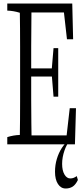

<svg xmlns="http://www.w3.org/2000/svg" viewBox="-20 -823 469 1082"><path d="M387.2 -803.2Q389.6 -707.5 392.1 -601.6Q392.1 -601.6 357.4 -601.6Q349.1 -682.1 340.3 -752.9Q340.3 -752.9 157.2 -752.9Q155.8 -629.4 155.8 -561.5Q155.8 -504.4 155.8 -437.5Q155.8 -437.5 272 -437.5Q276.9 -499.5 281.7 -551.8Q281.7 -551.8 308.1 -551.8Q308.1 -419.9 308.1 -278.3Q308.1 -278.3 281.7 -278.3Q276.9 -339.8 272.5 -391.6Q272.5 -391.6 155.8 -391.6Q155.8 -329.1 155.8 -256.8Q155.8 -191.4 156.7 -128.9Q157.2 -99.6 157.7 -60.1Q157.7 -60.1 355.5 -60.1Q364.3 -141.6 373 -213.4Q373 -213.4 408.2 -213.4Q405.3 -116.7 402.3 -9.8Q402.3 -9.8 21 -9.8Q21 -34.7 21 -50.3Q56.6 -61.5 91.8 -62.5Q93.3 -142.6 93.3 -251Q93.3 -411.1 93.3 -560.5Q93.3 -670.4 91.8 -751Q56.2 -762.2 21 -763.2Q21 -788.1 21 -803.2Q21 -803.2 387.2 -803.2ZM350.1 239.3Q323.2 239.3 306.6 213.9Q290 188.5 290 145Q290 106.9 300.3 72.8Q310.5 38.6 327.9 11.7Q345.2 -15.1 367.2 -31.7Q367.2 -31.7 375 -31.7Q355 -8.8 343.8 23.9Q330.1 63 330.1 100.6Q330.1 138.2 343.3 160.4Q356.4 182.6 376 182.6Q386.7 182.6 395.5 179Q404.3 175.3 412.6 169.4Q412.6 169.4 418.9 191.4Q405.8 218.3 389.2 228.8Q372.6 239.3 350.1 239.3Z"/></svg>

Font: Scarab Serif
Style: Light
Weight: 300
Designer: John Roberts
Foundry: Scarab
Version: 1.0